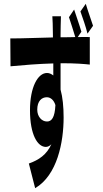

<svg xmlns="http://www.w3.org/2000/svg" viewBox="-20 -883 540 1005"><path d="M299 -798H254C255 -783 257 -746 257 -698V-687C183 -686 90 -681 34 -682L35 -536C97 -542 183 -549 259 -551V-488C249 -496 238 -501 226 -501C178 -501 137 -427 137 -306C137 -177 177 -114 220 -114C230 -114 240 -119 249 -128C224 -73 184 -46 131 -27L164 102C280 34 313 -139 313 -268C313 -324 308 -374 297 -414C297 -456 297 -505 297 -552H303C377 -552 422 -548 450 -545V-689C438 -690 415 -689 387 -689L406 -717C396 -752 380 -796 368 -833L341 -793C352 -758 364 -724 374 -689C352 -688 328 -688 304 -688C302 -688 299 -688 297 -688V-699C297 -717 298 -779 299 -798ZM175 -309C175 -355 199 -374 225 -374C245 -374 262 -359 270 -333C267 -267 250 -247 226 -247C198 -247 175 -273 175 -309ZM401 -823C414 -786 428 -747 438 -707L467 -748C456 -783 440 -825 429 -863Z"/></svg>

Font: 寒蝉无机体 CompactMedium
Style: Regular
Weight: 500
Width: 3
Designer: ChillTanhei {Warren2060}; 
Source Han Sans {Ryoko NISHIZUKA 西塚涼子 (kana, bopomofo & ideographs); Paul D. Hunt (Latin, Gre
Foundry: ChillType&Adobe
Version: Version 1.000;Glyphs 3.1.1 (3135)